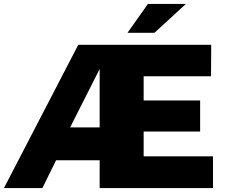

<svg xmlns="http://www.w3.org/2000/svg" viewBox="-20 -949 1140 969"><path d="M1055 -160V0H483V-140H263L194 0H0L375 -723H1046L1045 -564H705V-442H990V-285H705V-160ZM483 -306V-601L334 -306ZM726.5 -929H918L759.5 -783.5H623.5Z"/></svg>

Font: Public Sans Black
Style: Regular
Weight: 900
Designer: The Public Sans Project Authors: Dan O. Williams and USWDS (Libre Franklin designed by Pablo Impallari and Rodrigo Fuenz
Version: Version 1.007